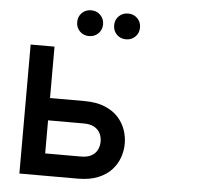

<svg xmlns="http://www.w3.org/2000/svg" viewBox="-60 -975 1091 1038"><g transform="rotate(5 486.0 -456.5)"><path d="M83 0V-700H212.5V-421H399Q464.5 -421 510 -402.2Q555.5 -383.5 583.2 -352.8Q611 -322 623.8 -285Q636.5 -248 636.5 -210.5Q636.5 -173 623.8 -136Q611 -99 583.2 -68.2Q555.5 -37.5 510 -18.8Q464.5 0 399 0ZM212.5 -120.5H407Q442 -120.5 463.8 -133Q485.5 -145.5 495.5 -166Q505.5 -186.5 505.5 -210.5Q505.5 -234.5 495.5 -254.8Q485.5 -275 463.8 -287.5Q442 -300 407 -300H212.5ZM594 -773Q563.5 -773 543.5 -793Q523.5 -813 523.5 -843Q523.5 -873 543.5 -893Q563.5 -913 594 -913Q623.5 -913 643.8 -893Q664 -873 664 -843Q664 -813 643.8 -793Q623.5 -773 594 -773ZM393 -773Q363 -773 343 -793Q323 -813 323 -843Q323 -873 343 -893Q363 -913 393 -913Q423 -913 443.2 -893Q463.5 -873 463.5 -843Q463.5 -813 443.2 -793Q423 -773 393 -773Z"/></g></svg>

Font: Undotted
Style: Bold
Weight: 700
Designer: Delve Withrington, Dave Bailey, Thomas Jockin
Foundry: Delve Fonts LLC
Version: Version 4.000